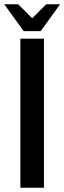

<svg xmlns="http://www.w3.org/2000/svg" viewBox="-55 -875 300 895"><path d="M134.8 -730H55.2L-35.2 -855H29.8L95.2 -790L160.2 -855H225.1ZM40 0V-694.8H149.9V0Z"/></svg>

Font: Horta
Style: Regular
Weight: 600
Width: 3
Version: Version 0.11